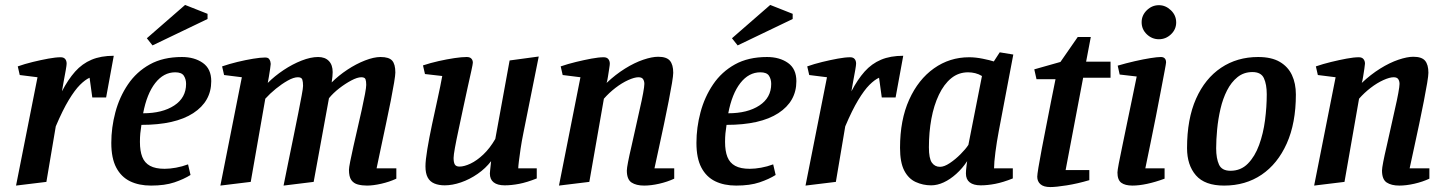

<svg xmlns="http://www.w3.org/2000/svg" viewBox="-20 -742 5868 778"><path d="M45 10 132 -429 60 -438 52 -473Q80 -483 113 -491Q146 -499 176 -504.5Q206 -510 226 -510Q238 -510 244 -503Q250 -496 250 -484Q250 -478 246.5 -458Q243 -438 238.5 -414.5Q234 -391 231 -372Q256 -420 284.5 -452Q313 -484 351 -500Q389 -516 441 -516L410 -347H354L343 -427Q325 -419 304 -398Q283 -377 258.5 -336.5Q234 -296 206 -230L168 -5Z M592 10Q543 10 507 -7.5Q471 -25 451 -63Q431 -101 431 -163Q431 -225 447.5 -287Q464 -349 498.5 -400Q533 -451 587 -481Q641 -511 717 -511Q768 -511 802 -487Q836 -463 836 -413Q836 -331 763 -283.5Q690 -236 553 -236Q550 -217 548.5 -201.5Q547 -186 547 -167Q547 -130 556.5 -106Q566 -82 588 -70Q610 -58 647 -58Q668 -58 693 -62.5Q718 -67 742 -76L752 -33Q725 -16 686.5 -3Q648 10 592 10ZM560 -283Q638 -283 686 -314.5Q734 -346 734 -402Q734 -421 725 -435Q716 -449 690 -449Q643 -449 609 -405.5Q575 -362 560 -283ZM598 -558 575 -587 730 -722 821 -686V-665Z M873 10 960 -429 888 -438 880 -473Q909 -483 942 -491Q975 -499 1005.5 -504Q1036 -509 1054 -509Q1065 -509 1069.5 -504Q1074 -499 1075.5 -492.5Q1077 -486 1077 -483Q1077 -478 1074.5 -462.5Q1072 -447 1069.5 -431Q1067 -415 1065 -406Q1093 -434 1129 -458Q1165 -482 1202 -496.5Q1239 -511 1269 -511Q1297 -511 1312.5 -495Q1328 -479 1328 -450Q1328 -443 1327 -432Q1326 -421 1324 -408Q1352 -436 1387.5 -459.5Q1423 -483 1459 -497Q1495 -511 1522 -511Q1556 -511 1569 -496.5Q1582 -482 1582 -448Q1582 -438 1577 -407.5Q1572 -377 1563.5 -334Q1555 -291 1544.5 -242Q1534 -193 1524 -145.5Q1514 -98 1506 -60H1586V-18Q1558 -5 1525 2.5Q1492 10 1467 10Q1447 10 1430 5.5Q1413 1 1403.5 -12.5Q1394 -26 1394 -54Q1394 -62 1399 -87.5Q1404 -113 1412 -148.5Q1420 -184 1429 -223Q1438 -262 1446 -298Q1454 -334 1459 -361Q1464 -388 1464 -398Q1464 -413 1461 -421Q1458 -429 1444 -429Q1428 -429 1403.5 -416Q1379 -403 1354.5 -384Q1330 -365 1313 -344L1251 -5L1129 10Q1138 -35 1148.5 -86.5Q1159 -138 1169.5 -189Q1180 -240 1188.5 -283Q1197 -326 1202.5 -355.5Q1208 -385 1208 -394Q1208 -410 1205 -419.5Q1202 -429 1187 -429Q1170 -429 1146 -415.5Q1122 -402 1098 -382.5Q1074 -363 1055 -342L996 -5Z M1782 9Q1758 9 1740 1.5Q1722 -6 1713 -23Q1704 -40 1704 -68Q1704 -92 1711.5 -137.5Q1719 -183 1730.5 -237Q1742 -291 1753.5 -343Q1765 -395 1772 -434L1702 -442L1694 -477Q1724 -487 1757.5 -494.5Q1791 -502 1821 -506.5Q1851 -511 1871 -511Q1884 -511 1890 -504.5Q1896 -498 1896 -488Q1896 -483 1890 -455.5Q1884 -428 1875 -388Q1866 -348 1856.5 -302.5Q1847 -257 1838 -215.5Q1829 -174 1823.5 -143.5Q1818 -113 1818 -102Q1818 -84 1823 -75.5Q1828 -67 1842 -67Q1861 -67 1886.5 -79Q1912 -91 1938.5 -116Q1965 -141 1987 -179L2045 -497L2163 -513L2101 -204Q2094 -170 2089.5 -139.5Q2085 -109 2082.5 -88Q2080 -67 2080 -60H2155V-19Q2115 -3 2083.5 3Q2052 9 2025 9Q1996 9 1980.5 -3Q1965 -15 1965 -39Q1965 -43 1966 -51.5Q1967 -60 1968 -70.5Q1969 -81 1970 -89Q1948 -60 1915.5 -37.5Q1883 -15 1848 -3Q1813 9 1782 9Z M2245 10 2332 -429 2260 -438 2252 -473Q2281 -483 2314 -491Q2347 -499 2376.5 -504.5Q2406 -510 2426 -510Q2439 -510 2445 -502.5Q2451 -495 2451 -484Q2451 -479 2448.5 -463.5Q2446 -448 2443.5 -431.5Q2441 -415 2438 -406Q2474 -440 2512.5 -464Q2551 -488 2586.5 -500Q2622 -512 2647 -512Q2681 -512 2694.5 -496Q2708 -480 2708 -447Q2708 -436 2703 -405.5Q2698 -375 2689.5 -332Q2681 -289 2671 -241Q2661 -193 2650.5 -145.5Q2640 -98 2632 -60H2712V-18Q2684 -5 2651 2.5Q2618 10 2590 10Q2558 10 2539 -2.5Q2520 -15 2520 -51Q2520 -60 2525 -86Q2530 -112 2538.5 -148Q2547 -184 2555.5 -224Q2564 -264 2572.5 -300.5Q2581 -337 2586 -364.5Q2591 -392 2591 -402Q2591 -413 2586 -421Q2581 -429 2567 -429Q2551 -429 2525.5 -417.5Q2500 -406 2474 -386Q2448 -366 2427 -342L2368 -5Z M2963 10Q2914 10 2878 -7.5Q2842 -25 2822 -63Q2802 -101 2802 -163Q2802 -225 2818.5 -287Q2835 -349 2869.5 -400Q2904 -451 2958 -481Q3012 -511 3088 -511Q3139 -511 3173 -487Q3207 -463 3207 -413Q3207 -331 3134 -283.5Q3061 -236 2924 -236Q2921 -217 2919.5 -201.5Q2918 -186 2918 -167Q2918 -130 2927.5 -106Q2937 -82 2959 -70Q2981 -58 3018 -58Q3039 -58 3064 -62.5Q3089 -67 3113 -76L3123 -33Q3096 -16 3057.5 -3Q3019 10 2963 10ZM2931 -283Q3009 -283 3057 -314.5Q3105 -346 3105 -402Q3105 -421 3096 -435Q3087 -449 3061 -449Q3014 -449 2980 -405.5Q2946 -362 2931 -283ZM2969 -558 2946 -587 3101 -722 3192 -686V-665Z M3244 10 3331 -429 3259 -438 3251 -473Q3279 -483 3312 -491Q3345 -499 3375 -504.5Q3405 -510 3425 -510Q3437 -510 3443 -503Q3449 -496 3449 -484Q3449 -478 3445.5 -458Q3442 -438 3437.5 -414.5Q3433 -391 3430 -372Q3455 -420 3483.5 -452Q3512 -484 3550 -500Q3588 -516 3640 -516L3609 -347H3553L3542 -427Q3524 -419 3503 -398Q3482 -377 3457.5 -336.5Q3433 -296 3405 -230L3367 -5Z M3753 9Q3720 9 3690.5 -4.5Q3661 -18 3644 -51Q3627 -84 3627 -143Q3627 -256 3664 -338Q3701 -420 3764.5 -465Q3828 -510 3907 -510Q3933 -510 3962.5 -504Q3992 -498 4007 -493L4031 -530L4086 -521L4027 -210Q4019 -168 4013.5 -125.5Q4008 -83 4008 -60H4084V-19Q4044 -3 4012.5 3Q3981 9 3954 9Q3925 9 3909.5 -3Q3894 -15 3894 -39Q3894 -43 3894.5 -51.5Q3895 -60 3896.5 -70.5Q3898 -81 3899 -89Q3880 -60 3855 -37.5Q3830 -15 3804 -3Q3778 9 3753 9ZM3789 -66Q3806 -66 3828.5 -81Q3851 -96 3872 -117Q3893 -138 3904 -155L3959 -434Q3946 -442 3931.5 -445.5Q3917 -449 3903 -449Q3864 -449 3834.5 -425Q3805 -401 3784.5 -358Q3764 -315 3754 -260.5Q3744 -206 3744 -145Q3744 -100 3756 -83Q3768 -66 3789 -66Z M4236 16Q4209 16 4196 4.5Q4183 -7 4183 -26Q4183 -34 4188 -64.5Q4193 -95 4201.5 -139.5Q4210 -184 4220 -234.5Q4230 -285 4239.5 -334Q4249 -383 4257 -421H4180L4171 -461L4277 -491L4347 -592H4400L4381 -492H4480V-427H4369L4298 -53H4394V-12Q4347 2 4303 9Q4259 16 4236 16Z M4569 10Q4539 10 4523.5 -1.5Q4508 -13 4508 -43Q4508 -51 4513.5 -80Q4519 -109 4528 -151.5Q4537 -194 4547 -243.5Q4557 -293 4567.5 -342Q4578 -391 4586 -432L4517 -440L4509 -476Q4543 -486 4578 -494Q4613 -502 4641.5 -506.5Q4670 -511 4684 -511Q4694 -511 4699.5 -505.5Q4705 -500 4705 -489Q4705 -485 4699 -453.5Q4693 -422 4684 -374.5Q4675 -327 4664 -271Q4653 -215 4641.5 -159.5Q4630 -104 4621 -60H4699V-18Q4661 -4 4628 3Q4595 10 4569 10ZM4676 -583Q4648 -583 4627 -603Q4606 -623 4606 -652Q4606 -680 4627 -700.5Q4648 -721 4676 -721Q4703 -721 4724.5 -700.5Q4746 -680 4746 -651Q4746 -623 4725 -603Q4704 -583 4676 -583Z M4940 10Q4862 10 4826 -31.5Q4790 -73 4790 -142Q4790 -260 4826.5 -342Q4863 -424 4928 -467.5Q4993 -511 5078 -511Q5132 -511 5165.5 -491.5Q5199 -472 5215 -438Q5231 -404 5231 -359Q5231 -243 5194 -160.5Q5157 -78 5092 -34Q5027 10 4940 10ZM4966 -50Q5008 -50 5036.5 -79Q5065 -108 5082 -154.5Q5099 -201 5106 -255Q5113 -309 5113 -360Q5113 -400 5101.5 -425Q5090 -450 5055 -450Q5020 -450 4994.5 -429.5Q4969 -409 4952 -375.5Q4935 -342 4925.5 -301Q4916 -260 4912 -218Q4908 -176 4908 -141Q4908 -100 4919.5 -75Q4931 -50 4966 -50Z M5305 10 5392 -429 5320 -438 5312 -473Q5341 -483 5374 -491Q5407 -499 5436.5 -504.5Q5466 -510 5486 -510Q5499 -510 5505 -502.5Q5511 -495 5511 -484Q5511 -479 5508.5 -463.5Q5506 -448 5503.5 -431.5Q5501 -415 5498 -406Q5534 -440 5572.5 -464Q5611 -488 5646.5 -500Q5682 -512 5707 -512Q5741 -512 5754.5 -496Q5768 -480 5768 -447Q5768 -436 5763 -405.5Q5758 -375 5749.5 -332Q5741 -289 5731 -241Q5721 -193 5710.5 -145.5Q5700 -98 5692 -60H5772V-18Q5744 -5 5711 2.5Q5678 10 5650 10Q5618 10 5599 -2.5Q5580 -15 5580 -51Q5580 -60 5585 -86Q5590 -112 5598.5 -148Q5607 -184 5615.5 -224Q5624 -264 5632.5 -300.5Q5641 -337 5646 -364.5Q5651 -392 5651 -402Q5651 -413 5646 -421Q5641 -429 5627 -429Q5611 -429 5585.5 -417.5Q5560 -406 5534 -386Q5508 -366 5487 -342L5428 -5Z"/></svg>

Font: Manuale SemiBold
Style: Italic
Weight: 600
Italic angle: -11°
Designer: Eduardo Tunni / Pablo Cosgaya
Foundry: Eduardo Tunni / Pablo Cosgaya
Version: Version 1.002